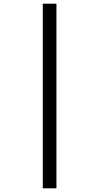

<svg xmlns="http://www.w3.org/2000/svg" viewBox="-20 -781 537 1041"><path d="M212 -761H286V240H212Z"/></svg>

Font: Noto Sans Thai SemiCondensed
Style: Regular
Weight: 400
Width: 4
Designer: Monotype Design Team
Foundry: Monotype Imaging Inc.
Version: Version 2.001